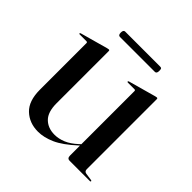

<svg xmlns="http://www.w3.org/2000/svg" viewBox="-149 -664 795 795"><g transform="rotate(45 248.0 -267.0)"><path d="M66 -121V-394Q66 -399.5 59.5 -399.5H20.5Q17 -399.5 17 -402.5Q17 -404.5 21 -406L141.5 -439.5Q147.5 -441 150 -441Q154.5 -441 154.5 -436V-130Q154.5 -79 178.2 -55.5Q202 -32 240.5 -32Q264.5 -32 289.2 -42.2Q314 -52.5 340 -76.5L347 -83V-394Q347 -399.5 341.5 -399.5H302.5Q299 -399.5 299 -402.5Q299 -404.5 302.5 -406L423 -439.5Q428.5 -441 431 -441Q436 -441 436 -436V-25.5Q436 -13 448 -11L479.5 -6.5Q484 -6 484 -3Q484 0 480.5 0H361Q347 0 347 -16.5V-75L343.5 -72Q294 -26.5 255.8 -9.5Q217.5 7.5 183 7.5Q132.5 7.5 99.2 -24Q66 -55.5 66 -121ZM135.5 -525.5Q135.5 -541 145.5 -541H350.5Q356.5 -541 358.5 -538.2Q360.5 -535.5 360.5 -525.5Q360.5 -510 350.5 -510H145.5Q135.5 -510 135.5 -525.5Z"/></g></svg>

Font: Fraunces144ptRegular
Style: Regular
Weight: 400
Version: Version 1.000;[0bf87f6ff]